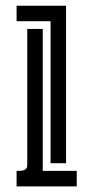

<svg xmlns="http://www.w3.org/2000/svg" viewBox="-20 -664 332 684"><path d="M132.3 -561V-55.2H253.4V0H39.1V-55.2Q44.9 -55.2 51.8 -55.4Q58.6 -55.7 64.2 -57.4Q69.8 -59.1 73.5 -63.5Q77.1 -67.9 77.1 -76.7V-561ZM215.3 -643.6V-82.5H160.2V-588.4H39.1V-643.6Z"/></svg>

Font: Isar CAT
Style: Regular
Weight: 400
Designer: Digitized by Peter Wiegel
Foundry: CAT-Fonts, Peter Wiegel
Version: Version 1.000; ttfautohint (v1.3)